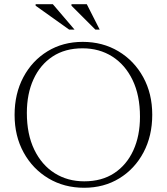

<svg xmlns="http://www.w3.org/2000/svg" viewBox="-20 -878 789 908"><path d="M371 -680Q465.5 -680 540 -635.5Q614.5 -591 657.2 -513.2Q700 -435.5 700 -335.5Q700 -235 658.5 -157Q617 -79 544.2 -34.5Q471.5 10 378 10Q283.5 10 209 -34.5Q134.5 -79 91.8 -156.8Q49 -234.5 49 -334.5Q49 -435 90.5 -513Q132 -591 204.8 -635.5Q277.5 -680 371 -680ZM378.5 -20.5Q461.5 -20.5 520.2 -59.2Q579 -98 610.5 -166.8Q642 -235.5 642 -326Q642 -427 607 -499.5Q572 -572 510.8 -610.8Q449.5 -649.5 370.5 -649.5Q287.5 -649.5 228.8 -610.8Q170 -572 138.5 -503.2Q107 -434.5 107 -344Q107 -243 142 -170.5Q177 -98 238.2 -59.2Q299.5 -20.5 378.5 -20.5ZM332.5 -738H307L148.5 -851V-858H230ZM451.5 -738H431L318 -851V-858H390.5Z"/></svg>

Font: Newsreader Text Light
Style: Regular
Weight: 300
Designer: Hugues Gentile
Foundry: Production Type
Version: Version 1.001